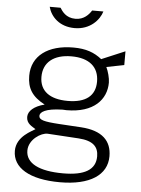

<svg xmlns="http://www.w3.org/2000/svg" viewBox="-59 -769 727 987"><g transform="rotate(5 304.0 -276.0)"><path d="M434 -723H376C363 -702 338 -673 294 -673C244 -673 224 -706 213 -723H157C170 -673 215 -625 294 -625C374 -625 421 -679 434 -723ZM288 171C442 171 530 113 530 16C530 -63 482 -113 372 -120L257 -127C179 -132 153 -139 153 -160C153 -179 180 -200 269 -202L289 -201C430 -201 494 -274 494 -361C494 -384 484 -420 474 -440L565 -458V-529L444 -478C405 -509 362 -525 297 -525C166 -525 83 -464 83 -361C83 -297 108 -255 175 -220C120 -206 91 -179 91 -149C91 -114 121 -102 139 -90C125 -79 43 -46 43 30C43 117 129 171 288 171ZM291 -249C198 -249 146 -288 146 -361C146 -435 199 -479 291 -479C383 -479 433 -436 433 -361C433 -288 385 -249 291 -249ZM300 124C176 124 107 89 107 23C107 -34 170 -74 204 -72L364 -62C440 -57 467 -27 467 22C467 91 411 124 300 124Z"/></g></svg>

Font: United Sans ExtraLight
Style: Regular
Weight: 200
Designer: Pablo Impallari, Rodrigo Fuenzalida (Modified by Dan O. Williams)
Version: Version 1.000;PS 001.000;hotconv 1.0.88;makeotf.lib2.5.64775